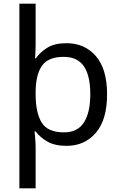

<svg xmlns="http://www.w3.org/2000/svg" viewBox="-20 -780 655 1040"><path d="M560 -269Q560 -132 499.5 -61Q439 10 340 10Q277 10 237 -13Q197 -36 173 -68H167Q168 -61 169.5 -45Q171 -29 172 -12Q173 5 173 16V240H85V-760H173V-536Q173 -522 172 -499.5Q171 -477 170 -464H174Q198 -498 237 -522Q276 -546 340 -546Q439 -546 499.5 -476Q560 -406 560 -269ZM469 -270Q469 -371 434 -421.5Q399 -472 325 -472Q243 -472 209 -426Q175 -380 173 -288V-269Q173 -170 205.5 -116.5Q238 -63 326 -63Q400 -63 434.5 -116.5Q469 -170 469 -270Z"/></svg>

Font: Noto Sans Tifinagh Adrar
Style: Regular
Weight: 400
Designer: JamraPatel
Foundry: JamraPatel LLC
Version: Version 2.006; ttfautohint (v1.8.4.7-5d5b)